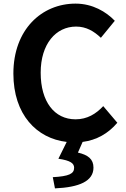

<svg xmlns="http://www.w3.org/2000/svg" viewBox="-20 -774 697 1062"><path d="M284 268C419 262 497 228 497 153C497 106 467 83 411 70L437 11C514 1 578 -35 629 -95L551 -187C511 -144 462 -114 398 -114C281 -114 205 -211 205 -372C205 -531 289 -627 401 -627C457 -627 500 -601 538 -565L615 -659C567 -709 492 -754 398 -754C211 -754 54 -611 54 -367C54 -140 183 -8 349 11L303 104C371 114 390 130 390 154C390 187 362 201 272 206Z"/></svg>

Font: Source Han Sans CN
Style: Bold
Weight: 700
Designer: Ryoko NISHIZUKA 西塚涼子 (kana, bopomofo & ideographs); Paul D. Hunt (Latin, Greek & Cyrillic); Sandoll Communications 산돌커뮤니
Foundry: Adobe
Version: Version 2.001;hotconv 1.0.107;makeotfexe 2.5.65593